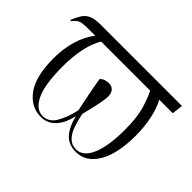

<svg xmlns="http://www.w3.org/2000/svg" viewBox="-111 -750 974 974"><g transform="rotate(45 375.5 -263.0)"><path d="M253 10Q182 10 135 -53Q88 -116 88 -249Q88 -314 105.5 -374Q123 -434 157 -477H115Q85 -477 67.5 -474.5Q50 -472 39 -464Q28 -456 17 -441L11 -444Q23 -474 36 -494.5Q49 -515 72 -525.5Q95 -536 135 -536H720L713 -477H616Q637 -439 649 -382.5Q661 -326 661 -264Q661 -132 618 -61Q575 10 504 10Q451 10 421 -23.5Q391 -57 376 -119Q363 -58 331 -24Q299 10 253 10ZM496 0Q545 0 573 -63.5Q601 -127 601 -247Q601 -336 583 -394Q565 -452 550 -477H199Q173 -434 161.5 -375Q150 -316 150 -252Q150 -120 179 -60Q208 0 256 0Q299 0 324 -41Q349 -82 364 -149Q353 -204 344 -247.5Q335 -291 328 -337Q338 -348 351.5 -352Q365 -356 375 -356Q401 -356 412.5 -339Q424 -322 421 -293Q419 -275 414 -249.5Q409 -224 402.5 -197Q396 -170 391 -150Q399 -109 411 -75Q423 -41 443.5 -20.5Q464 0 496 0Z"/></g></svg>

Font: Noto Serif Display Condensed Light
Style: Regular
Weight: 300
Width: 3
Designer: Monotype Design Team
Foundry: Monotype Imaging Inc.
Version: Version 2.009